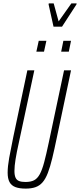

<svg xmlns="http://www.w3.org/2000/svg" viewBox="-20 -1102 471 1130"><path d="M131 8Q94 8 70.5 -1Q47 -10 36 -30.5Q25 -51 25 -86Q25 -122 34 -172.5Q43 -223 58 -295L141 -688H182L91 -263Q78 -205 71.5 -164.5Q65 -124 65 -96Q65 -71 71.5 -56.5Q78 -42 92.5 -36.5Q107 -31 130 -31Q161 -31 180.5 -41Q200 -51 214 -76.5Q228 -102 240 -147Q252 -192 267 -263L357 -688H398L315 -295Q300 -222 287.5 -170.5Q275 -119 261.5 -84Q248 -49 230.5 -29Q213 -9 189 -0.5Q165 8 131 8ZM340 -798 353 -862H398L385 -798ZM194 -798 208 -862H253L239 -798ZM295 -945 266 -1076 267 -1082H296L325 -976L400 -1082H431L430 -1076L345 -945Z"/></svg>

Font: Saira UltraCondensed ExtraLight
Style: Italic
Weight: 250
Width: 1
Italic angle: -12°
Designer: Hector Gatti with collaboration of the Omnibus-Type team
Foundry: Omnibus-Type
Version: Version 1.101